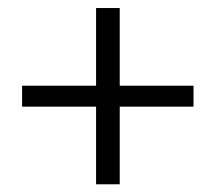

<svg xmlns="http://www.w3.org/2000/svg" viewBox="-20 -551 542 483"><path d="M221.7 -87.4V-282.7H35.6V-335.4H221.7V-530.8H281.2V-335.4H466.8V-282.7H281.2V-87.4Z"/></svg>

Font: Elstob 10pt SemiBold
Style: Regular
Weight: 600
Designer: Peter S. Baker
Version: Version 1.015